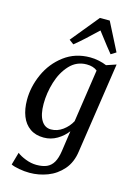

<svg xmlns="http://www.w3.org/2000/svg" viewBox="-153 -894 854 1220"><g transform="rotate(15 274.0 -284.0)"><path d="M436.5 37Q426.5 111 385 158.5Q343.5 206 286.2 227.8Q229 249.5 168.5 249.5Q134.5 249.5 99 243Q63.5 236.5 46 227.5L69.5 144.5Q88.5 160.5 125.5 175Q162.5 189.5 197.5 189.5Q239 189.5 265.8 177.5Q292.5 165.5 308.8 137.8Q325 110 332 62L351.5 -73Q325 -37.5 284.8 -13.8Q244.5 10 197 10Q143.5 10 106.8 -15.8Q70 -41.5 51.8 -87.8Q33.5 -134 33.5 -195Q33.5 -281.5 71.5 -365.8Q109.5 -450 182 -504.5Q254.5 -559 352.5 -559Q381.5 -559 410.5 -552.8Q439.5 -546.5 461.5 -537L525.5 -558.5ZM412.5 -488.5Q386.5 -510 342.5 -510Q276.5 -510 231.2 -461.5Q186 -413 164 -340.8Q142 -268.5 142 -197.5Q142 -127.5 164.8 -89.8Q187.5 -52 228.5 -52Q270 -52 305.8 -78.2Q341.5 -104.5 361 -141.5ZM196.5 -633.5 346.5 -817H411L505 -632.5L471.5 -611.5Q444 -644.5 385 -722L370.5 -741Q327.5 -700 294.5 -669.8Q261.5 -639.5 226.5 -611Z"/></g></svg>

Font: Merriweather Text
Style: Italic
Weight: 400
Italic angle: -7.8°
Designer: Eben Sorkin
Foundry: Eben Sorkin
Version: Version 2.100